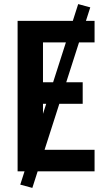

<svg xmlns="http://www.w3.org/2000/svg" viewBox="-20 -837 540 938"><path d="M66 0V-735H442V-630H190V-435H384V-330H190V-105H442V0ZM138 81 79 65 362 -817 421 -801Z"/></svg>

Font: Iosevka Extrabold
Style: Regular
Weight: 800
Monospace: yes
Designer: Belleve Invis
Foundry: Belleve Invis
Version: Version 32.5.0; ttfautohint (v1.8.4)